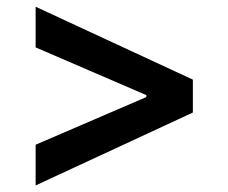

<svg xmlns="http://www.w3.org/2000/svg" viewBox="-20 -569 685 576"><path d="M86.9 -12.7V-134.8L418.9 -277.8V-283.7L86.9 -426.8V-548.8L558.6 -330.1V-231.4Z"/></svg>

Font: Pretendard JP SemiBold
Style: Regular
Weight: 600
Designer: Base glyphs from Inter by Rasmus Andersson; Hangeul glyphs from Noto Sans CJK(Source Han Sans) by Jang Soo-young and Kan
Foundry: Kil Hyung-jin
Version: Version 1.309